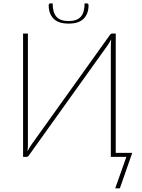

<svg xmlns="http://www.w3.org/2000/svg" viewBox="-20 -894 808 1094"><path d="M476 -874.5Q479.5 -874.5 482 -871.8Q484.5 -869 484.5 -863.5Q484.5 -816 457 -787.8Q429.5 -759.5 371 -759.5Q312.5 -759.5 285 -787.8Q257.5 -816 257.5 -863.5Q257.5 -869 260 -871.8Q262.5 -874.5 266 -874.5H280Q280 -822.5 302 -798.2Q324 -774 371 -774Q418 -774 440 -798.2Q462 -822.5 462 -874.5ZM733.5 -23 663 179H636.5L700 0H611.5V-618.5Q611.5 -631 612 -643.8Q612.5 -656.5 613.5 -670Q608 -658.5 602 -649.5Q596 -640.5 590.5 -632L144.5 -8.5Q139.5 0 131 0H111.5V-703H139V-84.5Q139 -71.5 138.8 -58.8Q138.5 -46 137 -32Q142.5 -43.5 148.2 -52.8Q154 -62 160 -71L606 -694.5Q611.5 -703 620 -703H639.5V-23Z"/></svg>

Font: Lato ExtraLight
Style: Regular
Weight: 275
Designer: Lukasz Dziedzic with Adam Twardoch and Botio Nikoltchev
Foundry: tyPoland Lukasz Dziedzic
Version: Version 2.015; 2015-08-06; http://www.latofonts.com/